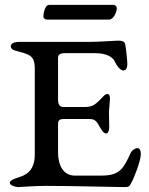

<svg xmlns="http://www.w3.org/2000/svg" viewBox="-20 -762 609 784"><path d="M181 -742C162 -742 157 -703 157 -694C157 -688 164 -682 171 -682H426C442 -682 457 -710 457 -730C457 -736 450 -742 444 -742ZM217 -356V-524C217 -537 221 -545 248 -545H367C415 -545 440 -529 448 -512C457 -492 472 -474 484 -474C496 -474 500 -488 500 -500C500 -511 495 -566 491 -582C489 -591 481 -596 465 -596C447 -596 388 -591 346 -591H59C38 -591 24 -585 24 -573C24 -564 31 -559 40 -556C97 -540 122 -539 122 -482V-129C122 -92 109 -60 75 -45C53 -35 20 -30 20 -15C20 -5 42 1 53 2C60 2 119 -3 166 -3C272 -3 453 2 490 2C507 2 509 -2 517 -17C525 -30 555 -104 555 -132C555 -147 551 -157 541 -157C532 -157 519 -149 514 -138C485 -77 472 -45 395 -45H286C238 -45 217 -88 217 -140V-252C217 -271 222 -276 241 -276H346C367 -276 374 -266 381 -255C387 -245 400 -217 413 -217C423 -217 426 -233 426 -243C426 -254 425 -285 425 -300C425 -315 429 -350 429 -358C429 -370 427 -378 418 -378C407 -378 398 -363 387 -353C369 -336 358 -325 326 -325H240C226 -325 217 -332 217 -356Z"/></svg>

Font: EB Garamond SC 08
Style: Regular
Weight: 400
Version: Version 0.016